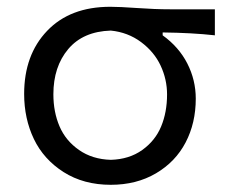

<svg xmlns="http://www.w3.org/2000/svg" viewBox="-20 -523 671 555"><path d="M300.3 11.2Q221.7 11.2 163.8 -25.6Q106 -62.5 77.9 -121.3Q49.8 -180.2 49.8 -251.5Q49.8 -364.3 116.2 -433.8Q182.6 -503.4 298.8 -503.4Q325.7 -503.4 376.5 -499.8Q427.2 -496.1 472.2 -496.1H601.1V-420.9Q535.2 -428.2 450.2 -429.2V-420.9Q497.1 -387.2 521.5 -339.4Q545.9 -291.5 545.9 -237.8Q545.9 -167.5 516.6 -111.3Q487.3 -55.2 430.9 -22Q374.5 11.2 300.3 11.2ZM300.3 -61Q353.5 -62.5 391.1 -89.4Q428.7 -116.2 445.8 -157.5Q462.9 -198.7 462.9 -250Q462.9 -293.5 444.3 -333.3Q425.8 -373 387.7 -401.4Q349.6 -429.7 300.3 -434.6Q220.2 -432.1 177.2 -381.1Q134.3 -330.1 134.3 -250.5Q134.3 -199.2 152.1 -157.7Q169.9 -116.2 208.5 -89.4Q247.1 -62.5 300.3 -61Z"/></svg>

Font: Commissioner Flair
Style: Regular
Weight: 400
Designer: Kostas Bartsokas
Foundry: Kostas Bartsokas
Version: Version 1.000